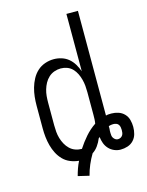

<svg xmlns="http://www.w3.org/2000/svg" viewBox="-123 -811 755 983"><g transform="rotate(-15 254.0 -319.5)"><path d="M227 96 168 82Q173 63 179.5 44.5Q186 26 195 8Q172 6 150 -3Q128 -12 112 -28.5Q96 -45 85.5 -65.5Q75 -86 69 -108.5Q63 -131 60.5 -154Q58 -177 58 -200V-320Q58 -344 60.5 -367.5Q63 -391 69.5 -414Q76 -437 87.5 -458.5Q99 -480 116.5 -496Q134 -512 157 -520Q180 -528 204 -528Q225 -528 245.5 -521.5Q266 -515 282 -501.5Q298 -488 309 -469.5Q320 -451 327 -431V-735H388V-180Q395 -182 402.5 -182.5Q410 -183 417 -183Q436 -183 454 -177Q472 -171 485 -157.5Q498 -144 503 -125.5Q508 -107 508 -88Q508 -69 503 -50.5Q498 -32 485 -18Q472 -4 453.5 2Q435 8 416 8Q399 8 382.5 1Q366 -6 354 -19Q342 -32 336 -48.5Q330 -65 328 -83Q327 -81 325.5 -79.5Q324 -78 322 -77Q314 -57 301.5 -39.5Q289 -22 272 -11Q257 14 245.5 41Q234 68 227 96ZM225 -47Q245 -78 269.5 -106Q294 -134 324 -154Q326 -165 326.5 -176.5Q327 -188 327 -200V-320Q327 -337 325.5 -354Q324 -371 319.5 -388Q315 -405 307.5 -420.5Q300 -436 288 -448.5Q276 -461 259.5 -467Q243 -473 226 -473Q209 -473 192 -467Q175 -461 162 -449Q149 -437 140.5 -421.5Q132 -406 127 -389Q122 -372 120.5 -355Q119 -338 119 -320V-200Q119 -183 120.5 -165.5Q122 -148 127 -131Q132 -114 140.5 -98.5Q149 -83 161.5 -71Q174 -59 190.5 -53Q207 -47 225 -47ZM416 -47Q424 -47 430.5 -50.5Q437 -54 441 -60Q445 -66 446 -73.5Q447 -81 447 -88Q447 -95 445.5 -103Q444 -111 439.5 -117Q435 -123 427.5 -125.5Q420 -128 412 -128Q406 -128 400 -127Q394 -126 388 -124V-120Q388 -115 388 -109.5Q388 -104 387 -99V-88Q387 -81 388 -74Q389 -67 393 -61Q397 -55 403 -51Q409 -47 416 -47Z"/></g></svg>

Font: Iosevka Custom Light
Style: Regular
Weight: 300
Monospace: yes
Designer: Belleve Invis
Foundry: Belleve Invis
Version: Version 27.3.5